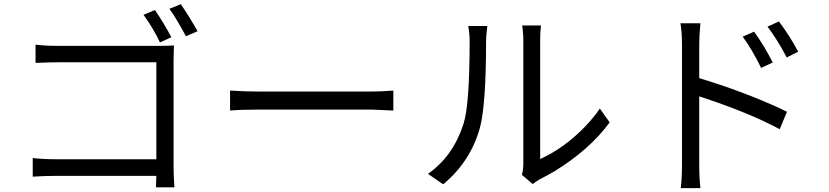

<svg xmlns="http://www.w3.org/2000/svg" viewBox="-20 -874 4040 936"><path d="M815.4 -692.4 759.8 -667Q728.5 -734.4 679.7 -801.8L735.4 -825.2Q782.2 -755.9 815.4 -692.4ZM826.2 -574.2V-57.6Q826.2 -23.4 830.1 37.1Q830.1 37.1 830.1 38.1V39.1H740.2Q740.2 30.3 742.2 -16.6H252.9Q194.3 -16.6 139.6 -12.7V-103.5Q192.4 -97.7 251 -97.7H742.2V-570.3H262.7Q222.7 -570.3 153.3 -567.4V-656.2Q203.1 -650.4 261.7 -650.4H753.9Q791 -650.4 828.1 -652.3Q826.2 -605.5 826.2 -574.2ZM805.7 -831.1 861.3 -853.5Q897.5 -801.8 943.4 -721.7L886.7 -697.3Q832 -796.9 805.7 -831.1Z M1101.6 -335V-432.6Q1177.7 -427.7 1241.2 -427.7H1789.1Q1841.8 -427.7 1897.5 -432.6V-335Q1798.8 -339.8 1790 -339.8H1241.2Q1153.3 -339.8 1101.6 -335Z M2140.6 24.4 2066.4 -26.4Q2188.5 -112.3 2238.3 -266.6Q2239.3 -270.5 2240.2 -272.5Q2269.5 -365.2 2269.5 -673.8Q2269.5 -710 2262.7 -747.1H2355.5Q2355.5 -744.1 2354.5 -734.4Q2349.6 -697.3 2349.6 -674.8Q2349.6 -360.4 2319.3 -250Q2274.4 -89.8 2147.5 18.6Q2143.6 21.5 2140.6 24.4ZM2577.1 23.4 2524.4 -21.5Q2531.2 -48.8 2531.2 -77.1V-675.8Q2531.2 -686.5 2530.8 -697.3Q2530.3 -708 2529.3 -716.8Q2528.3 -725.6 2527.8 -731.4Q2527.3 -737.3 2526.4 -744.1L2525.4 -750H2617.2Q2613.3 -717.8 2613.3 -675.8V-98.6Q2733.4 -153.3 2835 -259.8Q2875 -301.8 2904.3 -344.7L2952.1 -277.3Q2854.5 -144.5 2684.6 -40Q2646.5 -17.6 2611.3 0Q2595.7 8.8 2577.1 23.4Z M3871.1 -622.1 3815.4 -593.8Q3768.6 -682.6 3721.7 -744.1L3777.3 -769.5Q3830.1 -699.2 3871.1 -622.1ZM3747.1 -569.3 3690.4 -543Q3645.5 -634.8 3600.6 -695.3L3656.2 -719.7Q3709 -645.5 3747.1 -569.3ZM3388.7 -657.2V-493.2Q3601.6 -428.7 3782.2 -345.7Q3800.8 -336.9 3816.4 -329.1L3781.2 -244.1Q3633.8 -323.2 3412.1 -396.5Q3399.4 -401.4 3388.7 -404.3V-75.2Q3388.7 -5.9 3394.5 43H3298.8Q3304.7 -5.9 3304.7 -75.2V-657.2Q3304.7 -718.8 3296.9 -760.7H3394.5Q3388.7 -698.2 3388.7 -657.2Z"/></svg>

Font: Taipei Sans TC Beta
Style: Regular
Weight: 400
Designer: JT Foundry
Foundry: JT Foundry
Version: Version 1.000